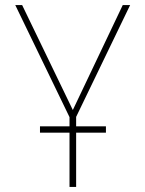

<svg xmlns="http://www.w3.org/2000/svg" viewBox="-20 -734 570 754"><path d="M137 -213V-238H253V-274L40 -714H67L266 -302L462 -714H491L279 -275V-238H396V-213H279V0H253V-213Z"/></svg>

Font: Noto Sans Mono Condensed Thin
Style: Regular
Weight: 100
Width: 3
Designer: Monotype Design Team
Foundry: Monotype Imaging Inc.
Version: Version 2.014; ttfautohint (v1.8.4.7-5d5b)